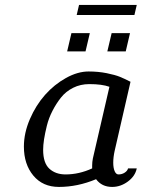

<svg xmlns="http://www.w3.org/2000/svg" viewBox="-20 -735 565 765"><path d="M75.2 0ZM75.2 0ZM498 -530.3ZM424.8 -603H498L481 -530.3H407.7ZM264.6 -603H337.9L320.8 -530.3H247.6ZM75.2 -150.9Q75.2 -205.1 99.1 -260.5Q123 -315.9 159.7 -357.2Q196.3 -398.4 242.9 -424.3Q289.6 -450.2 333 -450.2Q371.6 -450.2 405.3 -443.4Q439 -436.5 457 -429.2Q475.1 -421.9 500 -409.2L437 -134.8Q431.2 -108.9 431.2 -86.9Q431.2 -65.9 436.8 -53Q442.4 -40 452.1 -40Q465.8 -40 476.8 -47.1Q487.8 -54.2 490.2 -64H524.9Q518.6 -33.2 489.5 -11.7Q460.4 9.8 426.8 9.8Q385.7 9.8 362.8 -21Q289.1 9.8 214.8 9.8Q150.4 9.8 112.8 -35.4Q75.2 -80.6 75.2 -150.9ZM416 -389.2Q386.2 -399.9 335.9 -399.9Q300.8 -399.9 271.5 -385.3Q242.2 -370.6 222.9 -346.2Q203.6 -321.8 189 -293.2Q174.3 -264.6 166.7 -234.1Q159.2 -203.6 155.5 -179.9Q151.9 -156.2 151.9 -138.2Q151.9 -85.4 176.8 -62.7Q201.7 -40 241.2 -40Q294.9 -40 347.2 -64V-76.2Q347.2 -89.4 350.1 -104ZM294.9 -715.3H524.9L515.6 -675.3H285.6Z"/></svg>

Font: Pfennig
Style: Italic
Weight: 500
Italic angle: -13°
Version: Version 20120410 ; ttfautohint (v0.8)